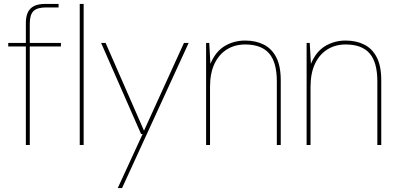

<svg xmlns="http://www.w3.org/2000/svg" viewBox="-20 -740 2027 980"><path d="M112 0V-623Q112 -654 121.5 -675.5Q131 -697 152.5 -708.5Q174 -720 211 -720H279V-702H214Q170 -702 151 -683.5Q132 -665 132 -619V0ZM22 -503V-521H291V-503ZM387 0V-720H407V0Z M581 220 708 -56H700L496 -521H519L715 -73L919 -521H943L603 220Z M1032 0V-521H1048L1054 -414Q1080 -477 1127 -505Q1174 -533 1231 -533Q1285 -533 1326 -512.5Q1367 -492 1390 -447.5Q1413 -403 1413 -330V0H1393V-325Q1393 -422 1353.5 -467.5Q1314 -513 1231 -513Q1179 -513 1138.5 -488Q1098 -463 1075 -415Q1052 -367 1052 -296V0Z M1545 0V-521H1561L1567 -414Q1593 -477 1640 -505Q1687 -533 1744 -533Q1798 -533 1839 -512.5Q1880 -492 1903 -447.5Q1926 -403 1926 -330V0H1906V-325Q1906 -422 1866.5 -467.5Q1827 -513 1744 -513Q1692 -513 1651.5 -488Q1611 -463 1588 -415Q1565 -367 1565 -296V0Z"/></svg>

Font: DM Sans 10pt Thin
Style: Regular
Weight: 250
Version: Version 4.004;gftools[0.9.30]